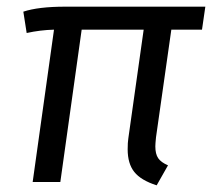

<svg xmlns="http://www.w3.org/2000/svg" viewBox="-20 -546 636 576"><path d="M448 -134Q446 -114 446 -107Q446 -84 454.5 -71.5Q463 -59 484 -50L450 10Q403 -5 383 -30Q363 -55 363 -98Q363 -119 365 -131L411 -457H225L161 0H78L142 -457Q101 -456 60 -447L50 -511Q95 -526 176 -526H596L586 -457H494Z"/></svg>

Font: FiraGO Book
Style: Italic
Weight: 350
Italic angle: -8°
Designer: bBox Type GmbH
Foundry: bBox Type GmbH
Version: Version 1.001